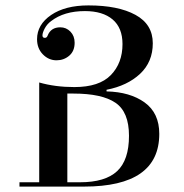

<svg xmlns="http://www.w3.org/2000/svg" viewBox="-20 -690 681 710"><path d="M457 -188Q457 -276 407 -310Q357 -344 252 -344H229V-16H276Q369 -16 413 -57Q457 -98 457 -188ZM294 -649Q217 -649 169 -612Q154 -601 145.5 -585Q137 -569 137 -559Q137 -550 146 -550Q153 -550 156 -558Q168 -589 203 -589Q225 -589 240.5 -573Q256 -557 256 -532Q256 -501 236 -484Q216 -467 189 -467Q160 -467 138.5 -489Q117 -511 117 -545Q117 -599 169 -634.5Q221 -670 307 -670Q417 -670 481 -635Q545 -600 545 -530Q545 -461 498 -417Q451 -373 374 -358V-352Q461 -350 515 -311Q569 -272 569 -195Q569 0 291 0H52V-16H125V-385Q184 -368 255 -368Q347 -368 390 -412.5Q433 -457 433 -527Q433 -587 396.5 -618Q360 -649 294 -649Z"/></svg>

Font: Elsie Swash Caps
Style: Regular
Weight: 400
Designer: Alejandro Inler
Foundry: Alejandro Inler
Version: 1.001